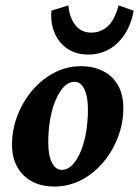

<svg xmlns="http://www.w3.org/2000/svg" viewBox="-20 -681 514 709"><path d="M180.7 7.8Q132.8 7.8 97.7 -11.2Q62.5 -30.3 43.5 -64.9Q24.4 -99.6 24.4 -146.5Q24.4 -202.1 44.4 -254.4Q64.5 -306.6 99.6 -347.7Q134.8 -388.7 180.7 -412.6Q226.6 -436.5 278.3 -436.5Q326.2 -436.5 361.8 -418Q397.5 -399.4 416.5 -364.7Q435.5 -330.1 435.5 -281.2Q435.5 -226.6 415.5 -174.3Q395.5 -122.1 360.8 -81.1Q326.2 -40 279.8 -16.1Q233.4 7.8 180.7 7.8ZM208 -53.7Q229.5 -53.7 247.1 -71.8Q264.6 -89.8 277.8 -121.1Q291 -152.3 297.9 -192.9Q304.7 -233.4 304.7 -276.4Q304.7 -324.2 291.5 -351.6Q278.3 -378.9 255.9 -378.9Q233.4 -378.9 215.8 -360.4Q198.2 -341.8 185.1 -310.5Q171.9 -279.3 165 -239.3Q158.2 -199.2 158.2 -155.3Q158.2 -106.4 171.9 -80.1Q185.5 -53.7 208 -53.7ZM418 -661.1 473.6 -641.6Q463.9 -588.9 439.5 -552.7Q415 -516.6 380.9 -498Q346.7 -479.5 306.6 -479.5Q260.7 -479.5 228.5 -501.5Q196.3 -523.4 181.2 -560.5Q166 -597.7 169.9 -641.6L232.4 -661.1Q236.3 -616.2 258.3 -588.4Q280.3 -560.5 316.4 -560.5Q350.6 -560.5 376.5 -582.5Q402.3 -604.5 418 -661.1Z"/></svg>

Font: Crimson Pro
Style: Bold Italic
Weight: 700
Italic angle: -12°
Designer: Jacques Le Bailly
Foundry: Baron von Fonthausen
Version: Version 1.003